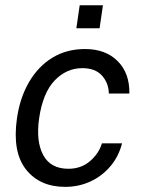

<svg xmlns="http://www.w3.org/2000/svg" viewBox="-20 -718 562 748"><path d="M234 10Q134.5 10 81 -58.2Q27.5 -126.5 46 -256.5Q57.5 -337 93 -398Q128.5 -459 183.8 -493Q239 -527 311.5 -527Q391.5 -527 438.5 -479.8Q485.5 -432.5 484 -353.5H404Q403.5 -394 377.5 -423.2Q351.5 -452.5 301 -452.5Q239 -452.5 193 -404.5Q147 -356.5 132.5 -257.5Q119.5 -168 148.2 -114.2Q177 -60.5 246.5 -60.5Q296.5 -60.5 331 -90.5Q365.5 -120.5 377 -159.5H455.5Q442 -107.5 409.5 -69.5Q377 -31.5 331.8 -10.8Q286.5 10 234 10ZM277.5 -608 290.5 -697.5H381L368 -608Z"/></svg>

Font: Public Sans
Style: Italic
Weight: 400
Italic angle: -8°
Designer: The Public Sans project authors (U.S. Web Design System). Libre Franklin designed by Pablo Impallari and Rodrigo Fuenzal
Version: Version 1.008; ttfautohint (v1.8.1) -l 8 -r 50 -G 200 -x 14 